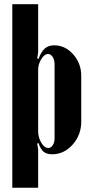

<svg xmlns="http://www.w3.org/2000/svg" viewBox="-20 -719 434 907"><path d="M160.2 -472.2 155.8 -442.9 162.1 -440.9Q174.8 -475.6 191.9 -490.2Q209 -504.9 235.8 -504.9Q288.1 -504.9 325.9 -462.2Q363.8 -419.4 363.8 -360.8V-145Q363.8 -81.5 323.2 -35.9Q282.7 9.8 226.1 9.8Q200.7 9.8 186 -2.2Q171.4 -14.2 162.1 -43L155.8 -41L160.2 -12.2V168H38.1V-699.2H160.2ZM160.2 -100.1Q160.2 -69.3 175 -44.7Q189.9 -20 208 -20Q220.7 -20 229.2 -33Q237.8 -45.9 237.8 -65.9V-416Q237.8 -436 228.8 -450Q219.7 -463.9 207 -463.9Q189.9 -463.9 175 -439.9Q160.2 -416 160.2 -388.2Z"/></svg>

Font: Moniqa Black Heading
Style: Regular
Weight: 900
Designer: Rajesh Rajput
Foundry: Rajesh Rajput
Version: Version 1.000